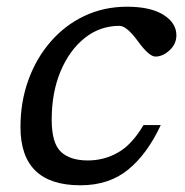

<svg xmlns="http://www.w3.org/2000/svg" viewBox="-20 -542 552 572"><path d="M336 -465Q277.5 -465 232 -428.5Q186.5 -392 160.2 -329Q134 -266 134 -185.5Q134 -116 161.2 -90Q188.5 -64 241.5 -64Q290.5 -64 332 -87.8Q373.5 -111.5 407.5 -169.5H459Q419 -83.5 362 -36.8Q305 10 219.5 10Q41 10 41 -163.5Q41 -238.5 64.5 -303.5Q88 -368.5 130.8 -417.8Q173.5 -467 231.5 -494.5Q289.5 -522 358.5 -522Q428.5 -522 467 -497.8Q505.5 -473.5 505.5 -437Q505.5 -411 485.2 -392.2Q465 -373.5 443 -373.5Q424 -373.5 391 -419Q357.5 -465 336 -465Z"/></svg>

Font: Newsreader Caption
Style: Italic
Weight: 400
Italic angle: -17°
Designer: Hugues Gentile
Foundry: Production Type
Version: Version 1.001